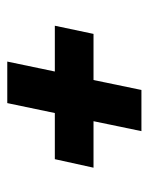

<svg xmlns="http://www.w3.org/2000/svg" viewBox="41 -524 418 541"><g transform="rotate(90 250.5 -253.0)"><path d="M153 -64 181 -198H52L75 -307H205L233 -442H349L321 -307H452L428 -198H298L270 -64Z"/></g></svg>

Font: Saira SemiCondensed
Style: Bold Italic
Weight: 700
Width: 4
Italic angle: -12°
Designer: Hector Gatti with collaboration of the Omnibus-Type team
Foundry: Omnibus-Type
Version: Version 1.101